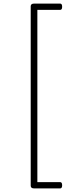

<svg xmlns="http://www.w3.org/2000/svg" viewBox="-20 -974 417 1069"><path d="M326 -936Q326 -927 323 -923Q320 -919 315 -919H188V40H315Q320 40 323 44Q326 48 326 58Q326 67 323 71Q320 75 315 75H170Q151 75 151 60V-939Q151 -954 170 -954H315Q320 -954 323 -950Q326 -946 326 -936Z"/></svg>

Font: Playwrite HR Lijeva Thin
Style: Regular
Weight: 250
Designer: Veronika Burian, José Scaglione
Foundry: TypeTogether
Version: Version 1.002